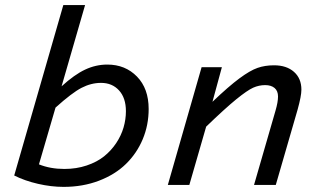

<svg xmlns="http://www.w3.org/2000/svg" viewBox="-20 -730 1268 758"><path d="M315.9 -710 223.1 -389.2Q273.9 -435.5 316.2 -455.3Q358.4 -475.1 403.8 -475.1Q474.6 -475.1 520.8 -427.7Q566.9 -380.4 566.9 -299.8Q566.9 -236.3 543.5 -180.4Q520 -124.5 477.3 -82.8Q434.6 -41 370.8 -16.6Q307.1 7.8 231 7.8Q182.1 7.8 130.1 -4.2Q78.1 -16.1 36.1 -37.1L230 -710ZM378.9 -402.8Q339.8 -402.8 302 -383.3Q264.2 -363.8 199.2 -305.2L133.8 -81.1Q178.7 -63 233.9 -63Q281.7 -63 322.3 -76.7Q362.8 -90.3 390.9 -112.8Q418.9 -135.3 438.7 -165Q458.5 -194.8 467.8 -226.8Q477.1 -258.8 477.1 -291Q477.1 -343.3 450 -373Q422.9 -402.8 378.9 -402.8Z M856 -464.8 818.8 -328.1Q882.8 -389.2 925 -420.4Q967.3 -451.7 996.6 -461.9Q1025.9 -472.2 1062 -472.2Q1111.3 -472.2 1140.6 -446.3Q1169.9 -420.4 1169.9 -376Q1169.9 -351.1 1154.8 -296.9L1068.8 0H982.9L1067.9 -293.9Q1077.6 -327.1 1077.6 -349.1Q1077.6 -371.1 1064 -382.6Q1050.3 -394 1026.9 -394Q1002.4 -394 979.5 -383.8Q956.5 -373.5 912.6 -337.9Q868.7 -302.2 793.9 -230L727.5 0H642.6L775.9 -464.8Z"/></svg>

Font: IntelOne Mono
Style: Italic
Weight: 400
Italic angle: -16°
Designer: Fred Shallcrass
Foundry: Frere-Jones Type LLC
Version: Version 1.200;hotconv 1.1.0;makeotfexe 2.6.0;FJTRelease1.2